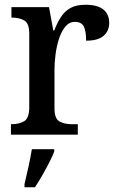

<svg xmlns="http://www.w3.org/2000/svg" viewBox="-20 -566 493 807"><path d="M26 0V-44H29Q60 -44 81.5 -56.5Q103 -69 103 -116V-424Q103 -468 82 -480Q61 -492 31 -492H28V-536H186L204 -438H208Q220 -469 235.5 -493.5Q251 -518 275.5 -532Q300 -546 339 -546Q390 -546 414.5 -526Q439 -506 439 -470Q439 -436 415.5 -415.5Q392 -395 342 -395Q342 -436 332 -455Q322 -474 295 -474Q271 -474 254.5 -454Q238 -434 228 -403Q218 -372 213.5 -337.5Q209 -303 209 -274V-111Q209 -67 230 -55.5Q251 -44 281 -44H307V0ZM83 208Q91 175 99.5 136Q108 97 114 61H208V71Q200 92 186 119Q172 146 156.5 173Q141 200 127 221H83Z"/></svg>

Font: Noto Serif Tamil SemiCondensed Medium
Style: Italic
Weight: 500
Width: 4
Italic angle: -12°
Designer: Indian Type Foundry, Tom Grace, and the Monotype Design Team
Foundry: Monotype Imaging Inc.
Version: Version 2.003; ttfautohint (v1.8.4.7-5d5b)